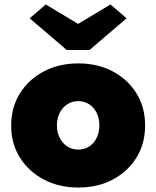

<svg xmlns="http://www.w3.org/2000/svg" viewBox="-20 -830 700 860"><path d="M331 10Q244 10 176 -26Q108 -62 69 -124.5Q30 -187 30 -268Q30 -349 69 -411.5Q108 -474 176 -510Q244 -546 331 -546Q418 -546 485.5 -510Q553 -474 591.5 -411.5Q630 -349 630 -268Q630 -187 591.5 -124.5Q553 -62 485.5 -26Q418 10 331 10ZM331 -160Q358 -160 379.5 -174Q401 -188 413 -212.5Q425 -237 425 -268Q425 -300 413 -324.5Q401 -349 379.5 -363Q358 -377 331 -377Q303 -377 281.5 -363Q260 -349 247.5 -324.5Q235 -300 235 -268Q235 -237 247.5 -212.5Q260 -188 281.5 -174Q303 -160 331 -160ZM279 -606 113 -748 185 -810 345 -714H315L475 -810L547 -748L381 -606Z"/></svg>

Font: Lexend Deca Black
Style: Regular
Weight: 900
Designer: Bonnie Shaver-Troup, Thomas Jockin
Foundry: Lexend
Version: Version 1.007